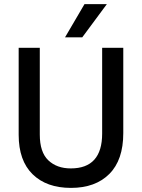

<svg xmlns="http://www.w3.org/2000/svg" viewBox="-20 -907 692 936"><path d="M478 -256V-674H581V-258Q581 -127 513 -59Q445 9 326 9Q207 9 139 -57.5Q71 -124 71 -250V-674H174V-251Q174 -165 215.5 -125.5Q257 -86 325 -86Q478 -86 478 -256ZM297 -725 392 -887H501L381 -725Z"/></svg>

Font: Hind Medium
Style: Regular
Weight: 500
Designer: Manushi Parikh, Satya Rajpurohit
Foundry: Indian Type Foundry
Version: Version 1.201;PS 1.0;hotconv 1.0.78;makeotf.lib2.5.61930; tt